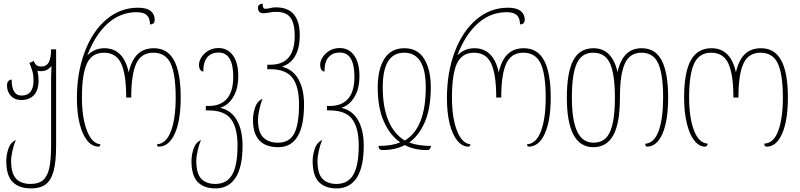

<svg xmlns="http://www.w3.org/2000/svg" viewBox="-20 -811 4460 1071"><path d="M15 87Q15 55 26.5 19.5Q38 -16 68 -30Q57 -4 49.5 29.5Q42 63 42 86Q42 157 70 186Q98 215 151 215Q195 215 219.5 194.5Q244 174 254.5 128Q265 82 265 1V-379Q265 -399 267 -441H265Q244 -414 208 -414Q198 -414 189 -417Q195 -390 195 -362Q195 -307 169 -280Q143 -253 100 -253Q62 -253 40.5 -276.5Q19 -300 19 -334Q19 -350 26.5 -358.5Q34 -367 45 -367Q45 -278 100 -278Q167 -278 167 -363Q167 -389 163 -405Q159 -421 153 -437Q147 -453 144 -460L169 -471Q174 -454 184 -447Q194 -440 210 -440Q240 -440 252.5 -464.5Q265 -489 265 -536H293V1Q293 91 279 143Q265 195 234.5 217.5Q204 240 153 240Q87 240 51 204.5Q15 169 15 87Z M409 -263Q409 -406 452.5 -521.5Q496 -637 573.5 -702.5Q651 -768 750 -768Q798 -768 820.5 -749.5Q843 -731 843 -702Q843 -675 817 -675Q816 -711 798.5 -727Q781 -743 742 -743Q652 -743 581.5 -680.5Q511 -618 467 -502Q507 -542 562 -542Q669 -542 698 -407Q713 -475 747.5 -508.5Q782 -542 838 -542Q915 -542 951.5 -473Q988 -404 988 -267Q988 -138 955 -65.5Q922 7 865 7Q860 7 858 3Q856 -1 856 -6Q908 -10 934 -80.5Q960 -151 960 -267Q960 -396 932 -456.5Q904 -517 835 -517Q768 -517 740 -456.5Q712 -396 712 -267H684Q684 -396 656 -456.5Q628 -517 560 -517Q493 -517 465 -457Q437 -397 437 -267Q437 -156 464.5 -83.5Q492 -11 540 -6V-5Q540 -1 537 3Q534 7 530 7Q494 7 466.5 -27Q439 -61 424 -122Q409 -183 409 -263Z M1048 87Q1048 55 1059.5 19.5Q1071 -16 1101 -30Q1090 -4 1082.5 29.5Q1075 63 1075 86Q1075 157 1102.5 186Q1130 215 1181 215Q1245 215 1275 163.5Q1305 112 1305 1Q1305 -98 1268.5 -146.5Q1232 -195 1144 -195H1128V-220H1145Q1211 -220 1246 -260.5Q1281 -301 1281 -383Q1281 -518 1199 -518Q1160 -518 1137 -492.5Q1114 -467 1114 -412Q1104 -412 1097 -421.5Q1090 -431 1090 -451Q1090 -470 1104 -492Q1118 -514 1142.5 -528.5Q1167 -543 1199 -543Q1249 -543 1279 -502.5Q1309 -462 1309 -387Q1309 -315 1280.5 -269Q1252 -223 1211 -211V-209Q1272 -194 1302.5 -138.5Q1333 -83 1333 1Q1333 121 1294 180.5Q1255 240 1182 240Q1118 240 1083 204.5Q1048 169 1048 87Z M1391 -143Q1391 -175 1402.5 -210.5Q1414 -246 1444 -260Q1434 -233 1426.5 -199.5Q1419 -166 1419 -144Q1419 -74 1448.5 -44.5Q1478 -15 1531 -15Q1594 -15 1621 -66Q1648 -117 1648 -229Q1648 -328 1611.5 -376.5Q1575 -425 1487 -425H1471V-450H1488Q1624 -450 1624 -611Q1624 -678 1601 -711.5Q1578 -745 1519 -745Q1498 -745 1483 -741Q1459 -737 1451 -737Q1433 -737 1426 -745.5Q1419 -754 1419 -769Q1419 -778 1426 -784Q1433 -790 1445 -791Q1445 -775 1448.5 -768.5Q1452 -762 1460 -762Q1468 -762 1473.5 -763Q1479 -764 1483 -765Q1500 -770 1519 -770Q1652 -770 1652 -615Q1652 -542 1626 -498Q1600 -454 1556 -441V-438Q1615 -423 1645.5 -367.5Q1676 -312 1676 -229Q1676 10 1532 10Q1391 10 1391 -143Z M1724 87Q1724 55 1735.5 19.5Q1747 -16 1777 -30Q1766 -4 1758.5 29.5Q1751 63 1751 86Q1751 157 1778.5 186Q1806 215 1857 215Q1921 215 1951 163.5Q1981 112 1981 1Q1981 -98 1944.5 -146.5Q1908 -195 1820 -195H1804V-220H1821Q1887 -220 1922 -260.5Q1957 -301 1957 -383Q1957 -518 1875 -518Q1836 -518 1813 -492.5Q1790 -467 1790 -412Q1780 -412 1773 -421.5Q1766 -431 1766 -451Q1766 -470 1780 -492Q1794 -514 1818.5 -528.5Q1843 -543 1875 -543Q1925 -543 1955 -502.5Q1985 -462 1985 -387Q1985 -315 1956.5 -269Q1928 -223 1887 -211V-209Q1948 -194 1978.5 -138.5Q2009 -83 2009 1Q2009 121 1970 180.5Q1931 240 1858 240Q1794 240 1759 204.5Q1724 169 1724 87Z M2091 3Q2168 3 2212 -17Q2155 -57 2121 -133.5Q2087 -210 2087 -324Q2087 -424 2124 -483Q2161 -542 2236 -542Q2310 -542 2346.5 -482Q2383 -422 2383 -324Q2383 -208 2350.5 -132Q2318 -56 2263 -16Q2313 3 2384 3Q2382 15 2377.5 20.5Q2373 26 2360 26Q2289 26 2238 -2Q2186 26 2113 26Q2102 26 2097 20.5Q2092 15 2091 3ZM2355 -324Q2355 -517 2234 -517Q2115 -517 2115 -324Q2115 -213 2146.5 -138Q2178 -63 2238 -27Q2355 -97 2355 -324Z M2473 -263Q2473 -406 2516.5 -521.5Q2560 -637 2637.5 -702.5Q2715 -768 2814 -768Q2862 -768 2884.5 -749.5Q2907 -731 2907 -702Q2907 -675 2881 -675Q2880 -711 2862.5 -727Q2845 -743 2806 -743Q2716 -743 2645.5 -680.5Q2575 -618 2531 -502Q2571 -542 2626 -542Q2733 -542 2762 -407Q2777 -475 2811.5 -508.5Q2846 -542 2902 -542Q2979 -542 3015.5 -473Q3052 -404 3052 -267Q3052 -138 3019 -65.5Q2986 7 2929 7Q2924 7 2922 3Q2920 -1 2920 -6Q2972 -10 2998 -80.5Q3024 -151 3024 -267Q3024 -396 2996 -456.5Q2968 -517 2899 -517Q2832 -517 2804 -456.5Q2776 -396 2776 -267H2748Q2748 -396 2720 -456.5Q2692 -517 2624 -517Q2557 -517 2529 -457Q2501 -397 2501 -267Q2501 -156 2528.5 -83.5Q2556 -11 2604 -6V-5Q2604 -1 2601 3Q2598 7 2594 7Q2558 7 2530.5 -27Q2503 -61 2488 -122Q2473 -183 2473 -263Z M3142 -267Q3142 -406 3177.5 -474Q3213 -542 3291 -542Q3394 -542 3425 -409Q3453 -542 3560 -542Q3636 -542 3671.5 -473Q3707 -404 3707 -267Q3707 -138 3675.5 -65.5Q3644 7 3588 7Q3584 7 3581.5 1.5Q3579 -4 3579 -9Q3630 -13 3654.5 -81.5Q3679 -150 3679 -267Q3679 -396 3652 -456.5Q3625 -517 3558 -517Q3493 -517 3465.5 -456.5Q3438 -396 3438 -267Q3438 -123 3401 -56.5Q3364 10 3290 10Q3142 10 3142 -267ZM3410 -267Q3410 -396 3383 -456.5Q3356 -517 3289 -517Q3224 -517 3197 -456.5Q3170 -396 3170 -267Q3170 -141 3199.5 -78Q3229 -15 3291 -15Q3356 -15 3383 -76.5Q3410 -138 3410 -267Z M3796 -267Q3796 -406 3833 -474Q3870 -542 3949 -542Q4056 -542 4085 -407Q4100 -475 4134.5 -508.5Q4169 -542 4225 -542Q4302 -542 4338.5 -473Q4375 -404 4375 -267Q4375 -139 4343 -66Q4311 7 4257 7Q4249 7 4246 1.5Q4243 -4 4243 -10Q4295 -11 4321 -81Q4347 -151 4347 -267Q4347 -396 4319 -456.5Q4291 -517 4222 -517Q4155 -517 4127 -456.5Q4099 -396 4099 -267H4071Q4071 -396 4043 -456.5Q4015 -517 3947 -517Q3880 -517 3852 -456.5Q3824 -396 3824 -267Q3824 -155 3851 -84Q3878 -13 3927 -10V-8Q3927 -2 3923 2.5Q3919 7 3913 7Q3880 7 3853 -27Q3826 -61 3811 -123.5Q3796 -186 3796 -267Z"/></svg>

Font: Noto Serif Georgian Thin Cond
Style: Regular
Weight: 250
Width: 3
Designer: Monotype Design team
Foundry: Monotype Imaging Inc.
Version: Version 1.000